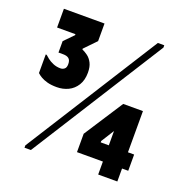

<svg xmlns="http://www.w3.org/2000/svg" viewBox="-126 -817 906 933"><g transform="rotate(20 327.5 -350.0)"><path d="M120 -491H96V-550L143 -598V-603H48V-700H258V-609L200 -549V-545Q214 -539 229 -528Q244 -517 254 -497.5Q264 -478 264 -448Q264 -409 247.5 -382.5Q231 -356 204 -343Q177 -330 145 -330Q116 -330 96 -335.5Q76 -341 62.5 -349Q49 -357 41 -365V-461H46Q51 -456 63 -446.5Q75 -437 92.5 -429.5Q110 -422 131 -422Q142 -422 151 -429Q160 -436 160 -454Q160 -474 150 -482.5Q140 -491 120 -491ZM534 -700H567V-688L132 0H99V-12ZM480 0V-225L438 -158V-151H611V-67H346V-162L477 -364H579V0Z"/></g></svg>

Font: Phudu Black
Style: Regular
Weight: 900
Version: Version 1.005;gftools[0.9.23]